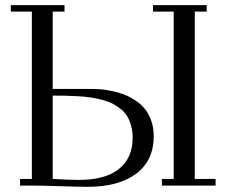

<svg xmlns="http://www.w3.org/2000/svg" viewBox="-20 -722 879 747"><path d="M22 -676.8V-702.1H231V-676.8H185.1V-376H339.8Q354 -376 370.1 -374.8Q386.2 -373.5 410.4 -368.9Q434.6 -364.3 456.3 -356.7Q478 -349.1 501 -335Q523.9 -320.8 540.5 -302Q557.1 -283.2 567.6 -254.9Q578.1 -226.6 578.1 -191.9Q578.1 -97.7 510 -46.4Q441.9 4.9 319.8 4.9Q288.1 4.9 214.1 2.4Q140.1 0 104 0H58.1V-25.9H104V-676.8ZM185.1 -25.9Q247.1 -22 286.1 -22Q390.6 -22 443.4 -65.2Q496.1 -108.4 496.1 -185.1Q496.1 -210.9 490.2 -232.4Q484.4 -253.9 474.9 -269.8Q465.3 -285.6 449.5 -298.1Q433.6 -310.5 417.7 -318.8Q401.9 -327.1 378.2 -333.3Q354.5 -339.4 334.7 -342.5Q314.9 -345.7 286.4 -347.4Q257.8 -349.1 236.6 -349.6Q215.3 -350.1 185.1 -350.1ZM575.2 -676.8V-702.1H784.2V-676.8H737.8V-25.9H818.8V0H609.9V-25.9H655.8V-676.8Z"/></svg>

Font: Dehuti
Style: Book
Weight: 400
Version: Version 1.2